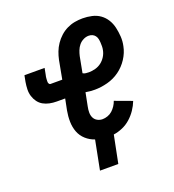

<svg xmlns="http://www.w3.org/2000/svg" viewBox="-127 -641 803 886"><g transform="rotate(-20 275.0 -198.0)"><path d="M213 146 241 3Q217 -5 198 -22Q179 -39 170 -62.5Q161 -86 160.5 -113Q160 -140 165 -167L176 -222H135Q117 -222 100 -225.5Q83 -229 69 -237Q55 -245 45.5 -258Q36 -271 31 -287Q26 -303 26.5 -320.5Q27 -338 30 -356L36 -387H135L129 -356Q128 -351 127 -346.5Q126 -342 126 -337.5Q126 -333 125.5 -328.5Q125 -324 125.5 -320Q126 -316 128.5 -312Q131 -308 135 -308H193L210 -399Q214 -418 221 -436.5Q228 -455 239.5 -472Q251 -489 266.5 -503Q282 -517 300.5 -526Q319 -535 338.5 -538.5Q358 -542 377 -542Q400 -542 422.5 -537Q445 -532 462.5 -519.5Q480 -507 491.5 -488.5Q503 -470 508 -448Q513 -426 514.5 -403Q516 -380 511 -357Q505 -326 486.5 -297.5Q468 -269 441 -249.5Q414 -230 381.5 -221.5Q349 -213 319 -213Q307 -213 296 -214Q285 -215 274 -217L261 -151Q258 -137 258 -123Q258 -109 263.5 -97.5Q269 -86 280.5 -79.5Q292 -73 306 -73Q318 -73 331 -77.5Q344 -82 354 -91Q364 -100 371.5 -111.5Q379 -123 383 -135L467 -104Q459 -83 445.5 -63Q432 -43 414 -27Q396 -11 374 -1.5Q352 8 330 11L303 146ZM321 -298Q336 -298 352.5 -302.5Q369 -307 382 -317Q395 -327 404 -341.5Q413 -356 416 -372Q418 -381 418 -390.5Q418 -400 417.5 -409Q417 -418 415 -427Q413 -436 407.5 -443Q402 -450 394 -453.5Q386 -457 376 -457Q363 -457 350 -450.5Q337 -444 328 -433Q319 -422 314 -409Q309 -396 306 -383L291 -304Q297 -300 305 -299Q313 -298 321 -298Z"/></g></svg>

Font: Lode Dark
Style: Bold Italic
Weight: 700
Italic angle: -11°
Monospace: yes
Designer: Belleve Invis
Foundry: Belleve Invis
Version: Version 29.2.0; ttfautohint (v1.8.3)